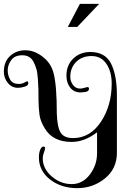

<svg xmlns="http://www.w3.org/2000/svg" viewBox="-26 -967 707 997"><path d="M346 -230Q248 -230 206 -301Q183 -339 179 -372Q174 -412 174 -446.5Q174 -481 173.5 -503.5Q173 -526 170.5 -559.5Q168 -593 162.5 -610.5Q157 -628 148 -646Q130 -680 90 -680Q50 -680 32 -654.5Q14 -629 14 -602Q14 -575 27 -553Q40 -531 72 -531Q87 -531 100 -538Q113 -545 114 -545Q121 -545 121 -534Q121 -523 102.5 -517Q84 -511 67 -511Q35 -511 14.5 -536.5Q-6 -562 -6 -594Q-6 -647 26.5 -676.5Q59 -706 105.5 -706Q152 -706 195.5 -672.5Q239 -639 252 -588Q269 -525 269 -378Q271 -308 288.5 -279Q306 -250 353 -250Q442 -250 498 -334.5Q554 -419 554 -533Q554 -595 526.5 -635.5Q499 -676 449.5 -676Q400 -676 369.5 -645.5Q339 -615 339 -568Q339 -545 353 -526Q367 -507 390 -507Q399 -507 412.5 -511Q426 -515 428 -515Q436 -515 436 -506Q436 -489 404 -488L394 -487Q358 -487 338.5 -512Q319 -537 319 -574Q319 -629 354.5 -663Q390 -697 443 -697Q520 -697 550.5 -637Q581 -577 581 -472V-173Q581 -91 519 -40.5Q457 10 374.5 10Q292 10 234 -35Q176 -80 176 -150Q176 -174 183 -190Q190 -206 200 -206Q208 -206 208 -198Q208 -190 202 -174.5Q196 -159 196 -145Q196 -91 242.5 -51Q289 -11 346 -11Q403 -11 440.5 -60.5Q478 -110 478 -171V-280Q413 -230 346 -230ZM489 -947 375 -827H326L389 -947Z"/></svg>

Font: Spirax
Style: Regular
Weight: 400
Designer: Brenda Gallo (gbrenda1987@gmail.com)
Foundry: Brenda Gallo
Version: Version 1.002